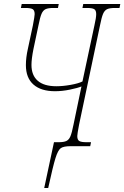

<svg xmlns="http://www.w3.org/2000/svg" viewBox="-20 -734 624 964"><path d="M251 -20H274Q300 -20 313 -26Q326 -32 333.5 -49.5Q341 -67 349 -108L389 -300Q370 -292 331 -284Q292 -276 256 -276Q186 -276 148 -309.5Q110 -343 110 -407Q110 -445 120 -489L145 -606Q154 -653 154 -663Q154 -682 144 -688Q134 -694 108 -694H85L89 -714H275L271 -694H248Q222 -694 209 -688Q196 -682 188.5 -664.5Q181 -647 173 -606L148 -488Q138 -438 138 -408Q138 -356 169.5 -328.5Q201 -301 263 -301Q296 -301 335 -308Q374 -315 394 -325L454 -606Q463 -645 463 -663Q463 -682 453 -688Q443 -694 417 -694H394L398 -714H584L580 -694H557Q531 -694 518 -688Q505 -682 497.5 -664.5Q490 -647 482 -606L377 -108Q368 -61 368 -51Q368 -32 378 -26Q388 -20 414 -20H437L433 0H334Q299 0 285 10Q271 20 258.5 60Q246 100 222 210H202Z"/></svg>

Font: Noto Serif CondThin
Style: Italic
Weight: 250
Width: 3
Italic angle: -12°
Designer: Monotype Design Team
Foundry: Monotype Imaging Inc.
Version: Version 1.001